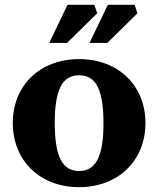

<svg xmlns="http://www.w3.org/2000/svg" viewBox="-20 -761 656 796"><path d="M308 -52C238 -52 207 -113 207 -251C207 -389 238 -449 308 -449C378 -449 409 -389 409 -251C409 -113 378 -52 308 -52ZM33 -251C33 -95 146 15 308 15C470 15 583 -95 583 -251C583 -407 470 -516 308 -516C146 -516 33 -407 33 -251ZM184 -583H258L383 -706L371 -741H260ZM351 -583H425L550 -706L538 -741H427Z"/></svg>

Font: LT Superior Serif ExtraBold
Style: Regular
Weight: 800
Designer: Daniel Lyons
Foundry: LyonsType
Version: Version 2.120;FEAKit 1.0